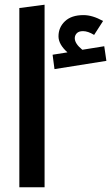

<svg xmlns="http://www.w3.org/2000/svg" viewBox="-20 -794 473 814"><path d="M62 0V-760L169 -774V0ZM422 -598 431 -536 211 -501 203 -562 266 -572Q228 -606 228 -640Q228 -678 255.5 -704Q283 -730 334 -730Q372 -730 417 -705L379 -646Q353 -662 332 -662Q314 -662 305.5 -653Q297 -644 297 -632Q297 -609 329 -583Z"/></svg>

Font: FiraGO Medium
Style: Regular
Weight: 500
Designer: bBox Type
Foundry: bBox Type GmbH
Version: Version 1.001;PS 001.001;hotconv 1.0.88;makeotf.lib2.5.64775